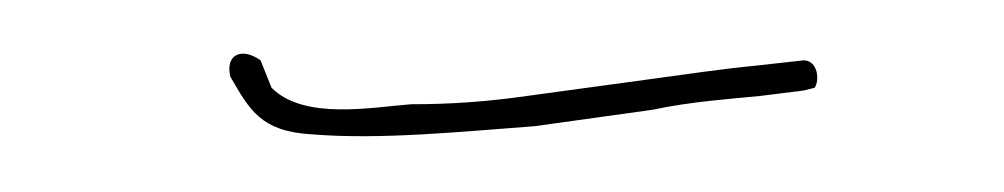

<svg xmlns="http://www.w3.org/2000/svg" viewBox="-20 -305 366 70"><path d="M64 -277C71 -265 75 -257 94 -256C119 -254 148 -257 175 -259L218 -265C232 -268 247 -269 257 -270L273 -272L277 -273C279 -276 278 -283 273 -283L255 -281C244 -280 231 -278 216 -276L172 -270C158 -268 145 -267 130 -267C116 -266 91 -261 79 -273L75 -283C68 -288 62 -285 64 -277ZM217 -265H218ZM272 -272H273Z"/></svg>

Font: Stray Cat
Style: HlExt
Weight: 100
Version: Version 1.0